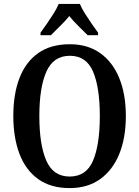

<svg xmlns="http://www.w3.org/2000/svg" viewBox="-20 -951 711 981"><path d="M336 10Q239 10 175 -36Q111 -82 79.5 -165Q48 -248 48 -359Q48 -470 79.5 -552Q111 -634 175 -679.5Q239 -725 337 -725Q428 -725 492 -679.5Q556 -634 589.5 -551.5Q623 -469 623 -358Q623 -247 589.5 -164.5Q556 -82 492 -36Q428 10 336 10ZM336 -49Q421 -49 455.5 -130.5Q490 -212 490 -358Q490 -504 455.5 -585Q421 -666 337 -666Q253 -666 217 -585Q181 -504 181 -358Q181 -212 216.5 -130.5Q252 -49 336 -49ZM187 -784Q201 -803 219 -829Q237 -855 254 -882Q271 -909 280 -931H388Q397 -909 414 -882Q431 -855 449 -829Q467 -803 481 -784V-771H428Q409 -790 381 -817.5Q353 -845 334 -869Q314 -844 287 -818Q260 -792 240 -771H187Z"/></svg>

Font: Noto Serif Myanmar Cond SemBd
Style: Regular
Weight: 600
Width: 3
Designer: Ben Mitchell and the Monotype Design Team
Foundry: Monotype Imaging Inc.
Version: Version 2.106; ttfautohint (v1.8.4.7-5d5b)